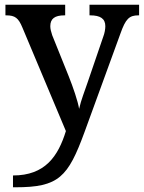

<svg xmlns="http://www.w3.org/2000/svg" viewBox="-20 -556 609 813"><path d="M35 187V237H46C229 237 268 194 338 3L490 -414C512 -476 527 -491 566 -491H569V-536H359V-491H362C405 -491 426 -477 426 -445C426 -433 423 -415 417 -400L351 -207C339 -171 323 -132 315 -95C310 -127 289 -188 271 -233L201 -407C196 -422 193 -434 193 -445C193 -477 212 -491 253 -491H256V-536H3V-491H6C44 -491 58 -480 75 -439L259 -1C226 106 171 187 35 187Z"/></svg>

Font: Noto Serif Georgian Medium
Style: Regular
Weight: 500
Designer: Monotype Design Team, Akaki Razmadze
Foundry: Google LLC
Version: Version 2.003